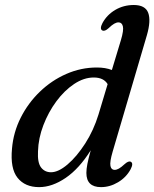

<svg xmlns="http://www.w3.org/2000/svg" viewBox="-20 -738 618 768"><path d="M567.5 -597 430.5 -131Q418.5 -90 421.8 -74.2Q425 -58.5 438.5 -58.5Q446.5 -58.5 455.8 -63.8Q465 -69 478.5 -81.5Q494 -95.5 503 -91Q515 -85 502.5 -61Q485 -28.5 452.2 -9Q419.5 10.5 384 10.5Q325.5 10.5 325.5 -46.5Q325.5 -61.5 329.5 -82.2Q333.5 -103 343 -137Q297 -63.5 242.8 -26.5Q188.5 10.5 136.5 10.5Q80 10.5 50.2 -26.8Q20.5 -64 28 -143.5Q33.5 -209 63 -267.5Q92.5 -326 139.5 -371.2Q186.5 -416.5 245.2 -442.2Q304 -468 367.5 -468Q402 -468 427.5 -458L463.5 -577Q475.5 -617 471.5 -632.8Q467.5 -648.5 454 -648.5Q446 -648.5 436.8 -643.2Q427.5 -638 414 -625Q399 -611.5 389.5 -616Q377.5 -622 390 -646Q408 -679 441.2 -698.5Q474.5 -718 515 -718Q561 -718 572.8 -686.8Q584.5 -655.5 567.5 -597ZM132 -133Q129.5 -87.5 144.2 -68.2Q159 -49 184 -49Q213.5 -49 250.2 -80.2Q287 -111.5 320.8 -164Q354.5 -216.5 374 -280L410.5 -401.5Q394.5 -428 355 -428Q315.5 -428 276.5 -402Q237.5 -376 205.5 -332.8Q173.5 -289.5 153.5 -237.2Q133.5 -185 132 -133Z"/></svg>

Font: Fraunces 9pt S000
Style: Italic
Weight: 400
Italic angle: -16°
Version: Version 1.000; ttfautohint (v1.8.3)